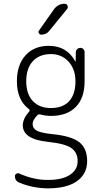

<svg xmlns="http://www.w3.org/2000/svg" viewBox="-20 -775 540 1025"><path d="M267.6 -724.6Q289.1 -754.9 325.2 -754.9Q335.9 -754.9 340.3 -745.1Q344.7 -735.4 337.9 -726.6L243.2 -610.4Q228.5 -590.8 200.2 -589.8Q192.4 -589.8 187.5 -597.7Q182.6 -605.5 188.5 -612.3ZM120.1 -341.8Q120.1 -272.5 155.3 -235.4Q190.4 -198.2 252 -198.2Q315.4 -198.2 349.1 -234.9Q382.8 -271.5 382.8 -340.8Q382.8 -406.2 345.7 -446.3Q308.6 -486.3 252 -486.3Q190.4 -486.3 155.3 -448.2Q120.1 -410.2 120.1 -341.8ZM83 200.2Q59.6 190.4 59.6 165Q59.6 157.2 67.9 152.3Q76.2 147.5 83 151.4Q161.1 186.5 237.3 185.5Q312.5 185.5 353.5 158.2Q394.5 130.9 394.5 85Q394.5 40 361.8 16.1Q329.1 -7.8 237.3 -17.6Q102.5 -31.2 101.6 -105.5Q101.6 -140.6 135.7 -179.7Q141.6 -185.5 135.7 -191.4Q69.3 -241.2 70.3 -341.8Q70.3 -428.7 116.2 -479.5Q162.1 -530.3 240.2 -530.3Q336.9 -530.3 381.8 -447.3Q381.8 -446.3 382.8 -446.3Q383.8 -446.3 383.8 -447.3L384.8 -496.1Q384.8 -505.9 392.1 -512.7Q399.4 -519.5 409.2 -519.5Q418.9 -519.5 425.3 -512.7Q431.6 -505.9 431.6 -496.1V-340.8Q431.6 -252 384.8 -204.1Q337.9 -156.2 252 -156.2Q222.7 -156.2 194.3 -164.1Q186.5 -166 180.7 -161.1Q153.3 -133.8 154.3 -112.3Q154.3 -90.8 174.3 -78.6Q194.3 -66.4 252.9 -59.6Q359.4 -49.8 402.3 -16.6Q445.3 16.6 445.3 85Q445.3 153.3 391.1 191.9Q336.9 230.5 237.3 230.5Q157.2 230.5 83 200.2Z"/></svg>

Font: Rounded Mgen+ 2m light
Style: Regular
Weight: 200
Designer: [Source Han Sans]
Ryoko NISHIZUKA  (kana & ideographs); Paul D. Hunt (Latin, Greek & Cyrillic); Wenlong ZHANG  (bopomofo
Version: Version 1.059.20150602